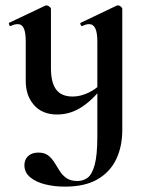

<svg xmlns="http://www.w3.org/2000/svg" viewBox="-20 -415 539 716"><path d="M170 -382V-161Q170 -107 189.5 -81Q209 -55 251 -55Q281 -55 312.5 -70.5Q344 -86 363 -111L368 -99Q334 -50 289.5 -19Q245 12 193 12Q138 12 107 -23Q76 -58 76 -113V-260Q76 -293 69 -309Q62 -325 46 -325Q34 -325 20 -318Q16 -317 14 -323Q12 -329 14 -330L149 -394Q151 -395 153 -395Q158 -395 164 -390.5Q170 -386 170 -382ZM436 -382V70Q436 131 413.5 178.5Q391 226 344 253.5Q297 281 222 281Q183 281 148.5 272.5Q114 264 92.5 246Q71 228 71 201Q71 180 85 167Q99 154 123 154Q146 154 159.5 164.5Q173 175 183 191Q193 207 203 223Q213 239 228.5 249.5Q244 260 269 260Q290 260 306.5 248Q323 236 333 200Q343 164 343 94V-260Q343 -293 335.5 -309Q328 -325 312 -325Q301 -325 287 -318Q283 -317 280.5 -323Q278 -329 281 -330L415 -394Q418 -395 420 -395Q425 -395 430.5 -390.5Q436 -386 436 -382Z"/></svg>

Font: Cormorant Infant Light
Style: Regular
Weight: 300
Designer: Christian Thalmann (Catharsis Fonts)
Foundry: Catharsis Fonts
Version: Version 4.001